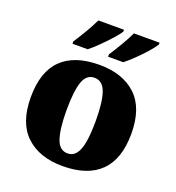

<svg xmlns="http://www.w3.org/2000/svg" viewBox="-139 -878 918 999"><g transform="rotate(20 320.0 -378.0)"><path d="M318 10Q189 10 115 -60Q41 -130 41 -271Q41 -412 112 -481.5Q183 -551 321 -551Q450 -551 524 -481.5Q598 -412 598 -271Q598 -130 527 -60Q456 10 318 10ZM320 -61Q350 -61 368 -85Q386 -109 393.5 -156Q401 -203 401 -271Q401 -375 382.5 -427Q364 -479 319 -479Q274 -479 256.5 -427Q239 -375 239 -271Q239 -168 257 -114.5Q275 -61 320 -61ZM347 -619Q368 -651 392 -691.5Q416 -732 432 -766H574V-756Q564 -739 538.5 -710Q513 -681 483.5 -652.5Q454 -624 431 -606H347ZM150 -619Q171 -651 195 -691.5Q219 -732 235 -766H377V-756Q367 -739 341 -710Q315 -681 286 -652.5Q257 -624 234 -606H150Z"/></g></svg>

Font: Noto Serif Tibetan Black
Style: Regular
Weight: 900
Version: Version 2.103